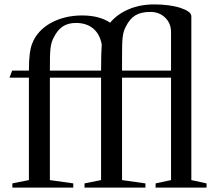

<svg xmlns="http://www.w3.org/2000/svg" viewBox="-20 -850 985 870"><path d="M36 -19V0H312V-19L206 -34V-498H438V-34L363 -19V0H639V-19L533 -34V-498H755V-34L685 -19V0H916V-19L847 -34V-776C847 -784 842.5 -791.2 833.5 -797.5C824.5 -803.8 812.3 -809.5 797 -814.5C781.7 -819.5 763.8 -823.3 743.5 -826C723.2 -828.7 701.7 -830 679 -830C635.7 -830 596.7 -822.5 562 -807.5C527.3 -792.5 499.7 -772.3 479 -747C465 -757 447.2 -765 425.5 -771C403.8 -777 379.3 -780 352 -780C324.7 -780 299 -777 275 -771C251 -765 229.2 -756.5 209.5 -745.5C189.8 -734.5 172.8 -721.2 158.5 -705.5C144.2 -689.8 133.3 -672.3 126 -653C123.3 -646.3 121.2 -639.5 119.5 -632.5C117.8 -625.5 116.3 -617.2 115 -607.5C113.7 -597.8 112.7 -586.8 112 -574.5C111.3 -562.2 111 -547.3 111 -530H35L23 -498H111V-34ZM533 -530V-585C533 -609 533.2 -628.7 533.5 -644C533.8 -659.3 534.7 -672.2 536 -682.5C537.3 -692.8 539.2 -701.7 541.5 -709C543.8 -716.3 547 -723.7 551 -731C562.3 -753.7 576.5 -770.2 593.5 -780.5C610.5 -790.8 633 -796 661 -796C688.3 -796 710.8 -787.3 728.5 -770C746.2 -752.7 755 -731 755 -705V-530ZM438 -530H206C206 -555.3 206.2 -576 206.5 -592C206.8 -608 207.7 -621.3 209 -632C210.3 -642.7 212.2 -651.7 214.5 -659C216.8 -666.3 220 -673.7 224 -681C235.3 -703.7 249 -720.2 265 -730.5C281 -740.8 300.7 -746 324 -746C356 -746 382 -737.7 402 -721C422 -704.3 435 -680.3 441 -649C439 -623 438 -583.3 438 -530Z"/></svg>

Font: Libre Caslon Text
Style: Regular
Weight: 400
Designer: Pablo Impallari, Rodrigo Fuenzalida
Foundry: Pablo Impallari, Rodrigo Fuenzalida
Version: Version 1.000; ttfautohint (v0.93) -l 8 -r 50 -G 200 -x 14 -